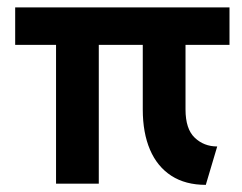

<svg xmlns="http://www.w3.org/2000/svg" viewBox="-20 -507 669 530"><path d="M548.1 3.3Q491.8 3.3 453 -21.8Q414.1 -47 394.1 -93.7Q374.1 -140.4 374.1 -204.9V-485.8H492.1V-204.9Q492.1 -151 517.5 -126.9Q542.9 -102.7 579.6 -102.7ZM134.7 0V-485.1H252.7V0ZM21.9 -383.2V-486.6H613.5V-383.2Z"/></svg>

Font: Karla
Style: Regular
Weight: 400
Designer: Jonathan Pinhorn
Version: Version 2.004;gftools[0.9.33]